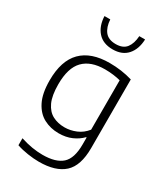

<svg xmlns="http://www.w3.org/2000/svg" viewBox="-244 -900 1078 1237"><g transform="rotate(30 295.5 -282.0)"><path d="M256.5 230Q218.5 230 173.2 223.2Q128 216.5 90 203.5V151.5Q135 166 176 172.8Q217 179.5 254.5 179.5Q352.5 179.5 399 137.8Q445.5 96 445.5 -7V-59.5H441.5Q413 -29.5 370.8 -11Q328.5 7.5 275 7.5Q214 7.5 164.2 -18.8Q114.5 -45 84.8 -103.8Q55 -162.5 55 -259.5Q55 -405.5 126.2 -477.5Q197.5 -549.5 335 -549.5Q424 -549.5 505 -525.5V-15Q505 116.5 442.8 173.2Q380.5 230 256.5 230ZM288.5 -44.5Q331.5 -44.5 373.5 -62Q415.5 -79.5 445.5 -117.5V-485Q423 -491 393.2 -495Q363.5 -499 329.5 -499Q224.5 -499 170.2 -443.2Q116 -387.5 116 -265.5Q116 -181.5 138.5 -133.2Q161 -85 200 -64.8Q239 -44.5 288.5 -44.5ZM306 -634.5Q234.5 -634.5 195.8 -678Q157 -721.5 154 -794.5H197Q200.5 -738.5 226.2 -706.2Q252 -674 306 -674Q360 -674 384.8 -706.2Q409.5 -738.5 413 -794.5H456Q453 -721 414.8 -677.8Q376.5 -634.5 306 -634.5Z"/></g></svg>

Font: Encode Sans Semi Expanded Light
Style: Regular
Weight: 300
Width: 6
Designer: Multiple Designers
Foundry: Impallari Type
Version: Version 3.000; ttfautohint (v1.8.3) -l 8 -r 50 -G 200 -x 14 